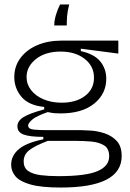

<svg xmlns="http://www.w3.org/2000/svg" viewBox="-20 -692 583 860"><path d="M252 148Q165 148 117 134.5Q69 121 49.5 98Q30 75 30 46Q30 5 64.5 -24Q99 -53 174 -68V-79Q113 -79 85.5 -89.5Q58 -100 58 -126Q58 -150 84.5 -167Q111 -184 178 -202V-213Q108 -220 76 -258.5Q44 -297 44 -347Q44 -395 71.5 -432Q99 -469 146.5 -489.5Q194 -510 254 -510H510V-452L342 -474V-463Q402 -450 429 -417Q456 -384 456 -339Q456 -272 402 -228Q348 -184 251 -184Q235 -184 223.5 -185Q212 -186 194 -190Q142 -172 124 -156Q106 -140 106 -130Q106 -114 132 -111.5Q158 -109 190 -109H345Q359 -109 388.5 -107Q418 -105 449.5 -94.5Q481 -84 503 -60.5Q525 -37 525 7Q525 148 252 148ZM256 -232Q321 -232 361 -262.5Q401 -293 401 -344Q401 -396 359 -428.5Q317 -461 252 -461Q183 -461 141 -427.5Q99 -394 99 -347Q99 -314 119.5 -288Q140 -262 175.5 -247Q211 -232 256 -232ZM241 97Q365 97 417 74.5Q469 52 469 8Q469 -27 446 -41Q423 -55 388.5 -58Q354 -61 320 -61H194Q134 -38 110 -18.5Q86 1 86 31Q86 60 106.5 74Q127 88 162 92.5Q197 97 241 97ZM290 -672Q282 -641 280.5 -619.5Q279 -598 279 -578H223Q223 -600 230.5 -625Q238 -650 249 -672Z"/></svg>

Font: Bricolage Grotesque 48pt ExtraLight
Style: Regular
Weight: 200
Designer: Mathieu Triay
Foundry: Atelier Triay
Version: Version 1.000; ttfautohint (v1.8.4.7-5d5b);gftools[0.9.32]